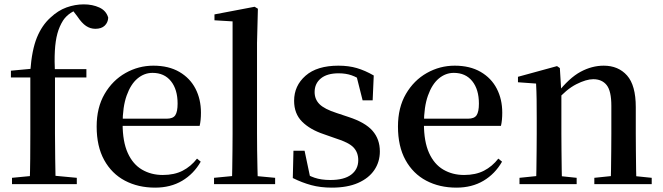

<svg xmlns="http://www.w3.org/2000/svg" viewBox="-20 -844 3037 880"><path d="M35 0V-29L149 -40H215L332 -29V0ZM116 0Q118 -58 118.5 -116.5Q119 -175 119 -232V-489H30V-520L159 -532L119 -511V-520Q126 -615 149 -671.5Q172 -728 211 -763Q246 -796 285 -810Q324 -824 364 -824Q404 -824 435.5 -809.5Q467 -795 476 -763Q475 -741 460 -726.5Q445 -712 417 -712Q394 -712 374.5 -725Q355 -738 335 -768L309 -802V-811H353V-803Q327 -800 304.5 -785Q282 -770 269 -750Q252 -723 243 -690Q234 -657 231.5 -611.5Q229 -566 232 -503V-232Q232 -175 233 -116.5Q234 -58 235 0ZM176 -489V-527H376V-489Z M691 16Q613 16 552.5 -16Q492 -48 457.5 -110.5Q423 -173 423 -264Q423 -351 459.5 -413.5Q496 -476 555.5 -509.5Q615 -543 683 -543Q753 -543 802 -514.5Q851 -486 876 -437.5Q901 -389 901 -328Q901 -292 895 -267H473V-300H744Q773 -300 783.5 -316Q794 -332 794 -369Q794 -434 763.5 -472Q733 -510 679 -510Q641 -510 610 -484Q579 -458 560.5 -406Q542 -354 542 -277Q542 -195 565.5 -143Q589 -91 631 -66.5Q673 -42 726 -42Q779 -42 817 -61.5Q855 -81 883 -117L900 -103Q868 -47 815 -15.5Q762 16 691 16Z M961 0V-29L1075 -40H1124L1241 -29V0ZM1043 0Q1044 -34 1044.5 -73.5Q1045 -113 1045.5 -154.5Q1046 -196 1046 -232V-746L963 -751V-778L1147 -813L1162 -804L1158 -647V-232Q1158 -196 1158.5 -154.5Q1159 -113 1160 -73.5Q1161 -34 1162 0Z M1501 16Q1449 16 1406.5 4.5Q1364 -7 1322 -28L1325 -153H1376L1404 -20L1361 -24V-60Q1391 -40 1421.5 -29.5Q1452 -19 1494 -19Q1557 -19 1589.5 -43.5Q1622 -68 1622 -110Q1622 -145 1600.5 -168Q1579 -191 1518 -210L1464 -229Q1401 -250 1364.5 -286.5Q1328 -323 1328 -382Q1328 -451 1380.5 -497Q1433 -543 1531 -543Q1578 -543 1615.5 -532Q1653 -521 1693 -498L1688 -384H1642L1610 -511L1647 -500V-469Q1617 -490 1591 -499Q1565 -508 1532 -508Q1479 -508 1450.5 -484.5Q1422 -461 1422 -422Q1422 -389 1444.5 -366.5Q1467 -344 1523 -326L1577 -308Q1654 -283 1687.5 -244.5Q1721 -206 1721 -150Q1721 -102 1695.5 -64.5Q1670 -27 1621 -5.5Q1572 16 1501 16Z M2072 16Q1994 16 1933.5 -16Q1873 -48 1838.5 -110.5Q1804 -173 1804 -264Q1804 -351 1840.5 -413.5Q1877 -476 1936.5 -509.5Q1996 -543 2064 -543Q2134 -543 2183 -514.5Q2232 -486 2257 -437.5Q2282 -389 2282 -328Q2282 -292 2276 -267H1854V-300H2125Q2154 -300 2164.5 -316Q2175 -332 2175 -369Q2175 -434 2144.5 -472Q2114 -510 2060 -510Q2022 -510 1991 -484Q1960 -458 1941.5 -406Q1923 -354 1923 -277Q1923 -195 1946.5 -143Q1970 -91 2012 -66.5Q2054 -42 2107 -42Q2160 -42 2198 -61.5Q2236 -81 2264 -117L2281 -103Q2249 -47 2196 -15.5Q2143 16 2072 16Z M2361 0V-29L2468 -40H2518L2623 -29V0ZM2437 0Q2438 -25 2438.5 -66.5Q2439 -108 2439.5 -153Q2440 -198 2440 -232V-301Q2440 -352 2439.5 -388.5Q2439 -425 2437 -461L2354 -467V-492L2533 -541L2546 -532L2553 -417V-415V-232Q2553 -198 2553.5 -153Q2554 -108 2554.5 -66.5Q2555 -25 2556 0ZM2704 0V-29L2810 -40H2860L2967 -29V0ZM2779 0Q2780 -25 2780.5 -66Q2781 -107 2781.5 -152Q2782 -197 2782 -232V-359Q2782 -427 2760.5 -454Q2739 -481 2699 -481Q2667 -481 2621.5 -458Q2576 -435 2527 -379L2520 -417H2534Q2589 -487 2641 -515Q2693 -543 2747 -543Q2814 -543 2854 -498Q2894 -453 2894 -353V-232Q2894 -197 2894.5 -152Q2895 -107 2895.5 -66Q2896 -25 2897 0Z"/></svg>

Font: Noto Serif KR ExtraLight SemiBold
Style: Regular
Weight: 600
Version: Version 2.002-H1;hotconv 1.1.0;makeotfexe 2.6.0